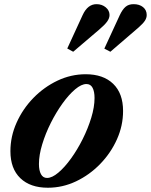

<svg xmlns="http://www.w3.org/2000/svg" viewBox="-20 -891 724 922"><path d="M210 10.5Q125.5 10.5 77.8 -35.2Q30 -81 30 -165Q30 -236 59.8 -302.2Q89.5 -368.5 140.5 -420.8Q191.5 -473 256.2 -503.8Q321 -534.5 391.5 -534.5Q476 -534.5 523.5 -488.5Q571 -442.5 571 -358Q571 -287.5 541.5 -221.8Q512 -156 461 -103.5Q410 -51 345.2 -20.2Q280.5 10.5 210 10.5ZM206 -36.5Q230 -36.5 260.2 -62Q290.5 -87.5 321 -129.8Q351.5 -172 377 -223Q402.5 -274 418.2 -325.5Q434 -377 434 -420.5Q434 -451.5 424.5 -469.5Q415 -487.5 395 -487.5Q371 -487.5 340.8 -462Q310.5 -436.5 280 -394Q249.5 -351.5 224 -300.8Q198.5 -250 182.8 -198.2Q167 -146.5 167 -103.5Q167 -72.5 176.8 -54.5Q186.5 -36.5 206 -36.5ZM331.5 -642.5 303 -658 377 -819Q401 -871 443.5 -871Q469.5 -871 487.8 -855.8Q506 -840.5 506 -819Q506 -803.5 494.5 -787.5Q483 -771.5 456.5 -749ZM510 -642.5 481 -657.5 555.5 -819Q568 -845.5 582.8 -858.2Q597.5 -871 621.5 -871Q649.5 -871 667 -856.8Q684.5 -842.5 684.5 -819Q684.5 -805 676 -791.8Q667.5 -778.5 646 -759.5Z"/></svg>

Font: Libre Caslon Text Bold
Style: Italic
Weight: 700
Italic angle: -22.583°
Designer: Pablo Impallari, Rodrigo Fuenzalida, Katja Schimmel
Foundry: Pablo Impallari, Rodrigo Fuenzalida
Version: Version 2.000